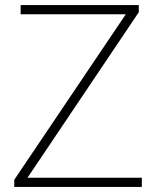

<svg xmlns="http://www.w3.org/2000/svg" viewBox="-20 -734 617 754"><path d="M537 0H36V-28L474 -678H61V-714H525V-686L88 -36H537Z"/></svg>

Font: Noto Sans ExtraLight
Style: Regular
Weight: 200
Designer: Monotype Design Team
Foundry: Monotype Imaging Inc.
Version: Version 2.007